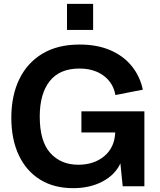

<svg xmlns="http://www.w3.org/2000/svg" viewBox="-20 -970 835 1000"><path d="M361 10Q261 10 189 -34.5Q117 -79 78 -161.5Q39 -244 39 -357Q39 -472 80.5 -557.5Q122 -643 201 -690.5Q280 -738 395 -738Q486 -738 554.5 -708.5Q623 -679 666 -626Q709 -573 724 -503L581 -475Q570 -538 520 -575.5Q470 -613 393 -613Q291 -613 239 -547.5Q187 -482 187 -363Q187 -234 242 -173Q297 -112 388 -112Q470 -112 523.5 -157Q577 -202 580 -280H404V-390H732V0H619L607 -119Q580 -60 514.5 -25Q449 10 361 10ZM329 -814V-950H465V-814Z"/></svg>

Font: BDO Grotesk DemiBold
Style: Regular
Weight: 600
Designer: Deni Anggara
Foundry: Lokal Container
Version: Version 2.000